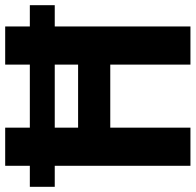

<svg xmlns="http://www.w3.org/2000/svg" viewBox="-28 -727 754 740"><g transform="rotate(-90 349.0 -357.0)"><path d="M80 0H227V-309H470V0H617V-523H699V-619H617V-714H470V-619H227V-714H80V-619H-1V-523H80ZM227 -433V-523H470V-433Z"/></g></svg>

Font: Noto Sans Devanagari SemiCondensed
Style: Bold
Weight: 700
Width: 4
Designer: Jelle Bosma - Monotype Design Team
Foundry: Monotype Imaging Inc.
Version: Version 2.004